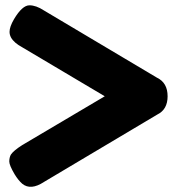

<svg xmlns="http://www.w3.org/2000/svg" viewBox="-20 -707 667 724"><path d="M145 -668Q116 -687 91 -687Q64 -687 33 -635Q16 -606 16 -587Q16 -565 38 -546Q47 -538 65 -528L375 -344L64 -160Q31 -139 21 -124Q15 -113 15 -98Q15 -84 35 -50Q49 -27 64 -14Q96 12 146 -21L573 -275Q612 -294 612 -344Q612 -395 572 -414Z"/></svg>

Font: FredokaOneMacrons
Style: Regular
Weight: 500
Designer: ""
Foundry: ""
Version: ""